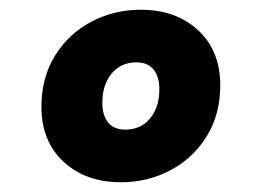

<svg xmlns="http://www.w3.org/2000/svg" viewBox="-20 -736 547 394"><path d="M65 -517Q65 -577 93 -622Q121 -667 167.5 -691.5Q214 -716 269 -716Q341 -716 386.5 -674Q432 -632 432 -561Q432 -501 404 -456Q376 -411 329.5 -386.5Q283 -362 228 -362Q156 -362 110.5 -404Q65 -446 65 -517ZM307 -553Q307 -579 295 -593.5Q283 -608 260 -608Q228 -608 209 -585Q190 -562 190 -525Q190 -499 202 -484.5Q214 -470 237 -470Q269 -470 288 -493Q307 -516 307 -553Z"/></svg>

Font: Fira Sans Black
Style: Italic
Weight: 900
Italic angle: -8°
Designer: Carrois Corporate & Edenspiekermann AG
Foundry: Carrois Corporate GbR & Edenspiekermann AG
Version: Version 4.203